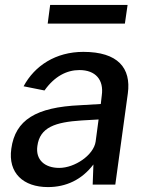

<svg xmlns="http://www.w3.org/2000/svg" viewBox="-20 -751 587 781"><path d="M175 10C249 10 313 -20 360 -82L357 0H449L500 -371C514 -474 460 -540 319 -540C207 -540 121 -484 76 -400L161 -383C202 -441 252 -466 303 -466C369 -466 403 -426 394 -363L390 -328L306 -323C126 -315 42 -263 26 -146C12 -47 75 10 175 10ZM184 -731 174 -655H488L499 -731ZM221 -68C162 -68 124 -101 132 -157C142 -234 206 -254 311 -261L381 -265L369 -175C361 -120 284 -68 221 -68Z"/></svg>

Font: Cheyenne Sans Medium
Style: Italic
Weight: 500
Italic angle: -8.13011°
Designer: The Public Sans project authors (U.S. Web Design System), Libre Franklin designed by Pablo Impallari and Rodrigo Fuenzal
Foundry: The Cheyenne Sans Project Authors
Version: Version 2.007